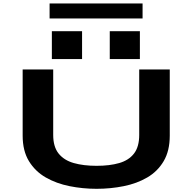

<svg xmlns="http://www.w3.org/2000/svg" viewBox="-20 -1114 1140 1144"><path d="M555.5 11Q473 11 394.5 -4.8Q316 -20.5 253 -56.5Q190 -92.5 152.5 -153.8Q115 -215 115 -306V-700H297V-310Q297 -239.5 329.2 -199.2Q361.5 -159 419.5 -142.5Q477.5 -126 555.5 -126Q633.5 -126 690.5 -142.5Q747.5 -159 778.5 -199.2Q809.5 -239.5 809.5 -310V-700H991.5V-306Q991.5 -215 955.2 -153.8Q919 -92.5 857.2 -56.5Q795.5 -20.5 717.2 -4.8Q639 11 555.5 11ZM289 -928H469V-762H289ZM634 -928H813.5V-762H634ZM275.5 -1004V-1093.5H829.5V-1004Z"/></svg>

Font: Trispace Expanded
Style: Bold
Weight: 700
Width: 7
Designer: Tyler Finck
Foundry: Etcetera Type Company
Version: Version 1.210; ttfautohint (v1.8.3)